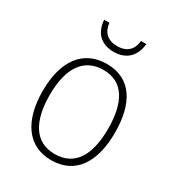

<svg xmlns="http://www.w3.org/2000/svg" viewBox="-175 -829 870 947"><g transform="rotate(30 259.5 -355.5)"><path d="M380 -721H350C345 -671 316 -640 260 -640C205 -640 175 -670 170 -721H140C145 -647 189 -607 259 -607C331 -607 374 -650 380 -721ZM465 -265C465 -428 403 -539 262 -539C128 -539 53 -438 53 -266C53 -97 125 10 259 10C397 10 465 -97 465 -265ZM93 -266C93 -417 149 -505 262 -505C380 -505 426 -406 426 -265C426 -115 374 -25 259 -25C146 -25 93 -117 93 -266Z"/></g></svg>

Font: Noto Sans SemiCondensed ExtraLight
Style: Regular
Weight: 200
Width: 4
Designer: Monotype Design Team
Foundry: Monotype Imaging Inc.
Version: Version 2.013